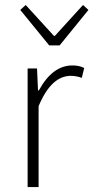

<svg xmlns="http://www.w3.org/2000/svg" viewBox="-20 -757 378 777"><path d="M179.2 -573.2 62 -716.8 84 -736.8 198.2 -611.8H202.1L315.9 -736.8L337.9 -716.8L221.2 -573.2ZM91.8 0V-480H129.9L133.8 -391.1H137.2Q192.4 -492.2 272.9 -492.2Q300.8 -492.2 320.8 -481.9L311 -441.9Q290 -449.7 267.1 -450.2Q187 -450.2 136.2 -327.1V0Z"/></svg>

Font: SourceSansPro-Light
Style: Regular
Weight: 300
Designer: Paul D. Hunt
Foundry: Adobe Systems Incorporated
Version: Version 2.020;PS 2.0;hotconv 1.0.86;makeotf.lib2.5.63406